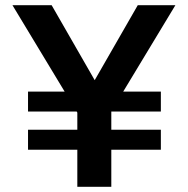

<svg xmlns="http://www.w3.org/2000/svg" viewBox="-20 -720 724 740"><path d="M278 0V-286L28 -700H179L345 -411L511 -700H656L409 -291V0ZM88 -143V-220H297V-143ZM88 -290V-367H287V-290ZM390 -143V-220H600V-143ZM400 -290V-367H600V-290Z"/></svg>

Font: REM Medium Medium
Style: Regular
Weight: 500
Version: Version 1.005;gftools[0.9.28]